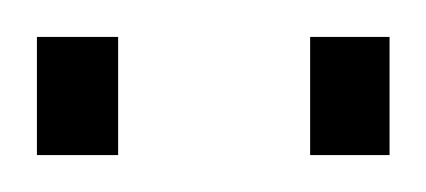

<svg xmlns="http://www.w3.org/2000/svg" viewBox="-20 -704 231 104"><path d="M0 -620V-684H44V-620ZM148 -620V-684H191V-620Z"/></svg>

Font: Saira UltraCondensed ExtraLight
Style: Regular
Weight: 250
Width: 1
Designer: Hector Gatti with collaboration of the Omnibus-Type team
Foundry: Omnibus-Type
Version: Version 1.101